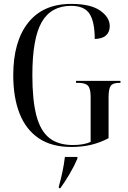

<svg xmlns="http://www.w3.org/2000/svg" viewBox="-20 -744 657 985"><path d="M346 10Q245 10 179 -34.5Q113 -79 80.5 -161.5Q48 -244 48 -358Q48 -531 124.5 -627.5Q201 -724 345 -724Q445 -724 494 -689.5Q543 -655 543 -610Q543 -580 524 -562.5Q505 -545 466 -544Q466 -632 439.5 -673Q413 -714 345 -714Q242 -714 194 -630.5Q146 -547 146 -358Q146 -231 166.5 -152Q187 -73 232.5 -36.5Q278 0 354 0Q410 0 445 -16V-247Q445 -289 431.5 -304Q418 -319 380 -319H370V-329H598V-319H592Q559 -319 548 -303.5Q537 -288 537 -244V-35Q493 -12 447 -1Q401 10 346 10ZM282 212Q293 173 300.5 137Q308 101 313 61H377V70Q361 108 337 148.5Q313 189 290 221H282Z"/></svg>

Font: Noto Serif Display Condensed
Style: Regular
Weight: 400
Width: 3
Designer: Monotype Design Team
Foundry: Monotype Imaging Inc.
Version: Version 2.009